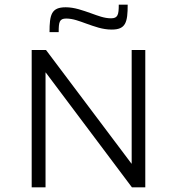

<svg xmlns="http://www.w3.org/2000/svg" viewBox="-20 -798 754 818"><path d="M191 -661H230C230 -704 233 -719 262 -719C291 -719 318 -708 346 -698C383 -685 416 -672 456 -672C516 -672 524 -703 524 -778H486C486 -735 482 -720 453 -720C424 -720 397 -731 369 -741C332 -754 297 -767 260 -767C199 -767 191 -736 191 -661ZM115 0H174V-489H175L542 0H599V-585H541V-101H540L176 -585H115Z"/></svg>

Font: Saira UNSAM Light SC
Style: Regular
Weight: 300
Designer: Hector Gatti with collaboration of the Omnibus-Type team
Foundry: Omnibus-Type
Version: Version 1.072;PS 001.072;hotconv 1.0.88;makeotf.lib2.5.64775